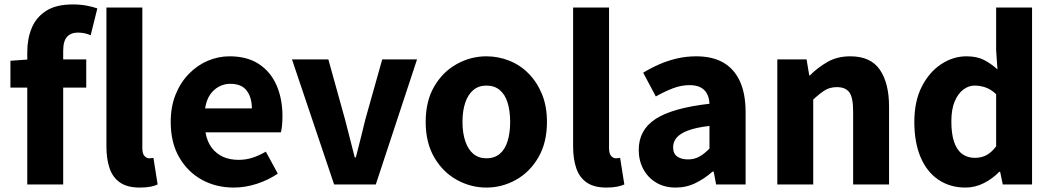

<svg xmlns="http://www.w3.org/2000/svg" viewBox="-20 -832 4750 866"><path d="M103 0V-598Q103 -657 123 -705.5Q143 -754 188 -783Q233 -812 308 -812Q343 -812 371.5 -806.5Q400 -801 419 -794L389 -673Q362 -685 331 -685Q300 -685 282.5 -666Q265 -647 265 -602V0ZM27 -437V-558L113 -564H369V-437ZM610 14Q554 14 521 -9Q488 -32 474 -74Q460 -116 460 -171V-798H622V-165Q622 -138 632 -128Q642 -118 652 -118Q657 -118 661 -118.5Q665 -119 672 -120L691 0Q679 6 659 10Q639 14 610 14Z M1035 14Q954 14 890 -21.5Q826 -57 788 -123Q750 -189 750 -282Q750 -351 772 -405.5Q794 -460 832 -499Q870 -538 917.5 -558Q965 -578 1015 -578Q1095 -578 1148 -543Q1201 -508 1227.5 -447Q1254 -386 1254 -308Q1254 -285 1252 -265.5Q1250 -246 1247 -235H907Q914 -193 935 -165.5Q956 -138 986.5 -124.5Q1017 -111 1056 -111Q1089 -111 1118.5 -120.5Q1148 -130 1179 -148L1233 -49Q1191 -20 1138.5 -3Q1086 14 1035 14ZM905 -343H1116Q1116 -392 1093 -423Q1070 -454 1018 -454Q992 -454 968 -441.5Q944 -429 927.5 -405Q911 -381 905 -343Z M1487 0 1297 -564H1461L1536 -294Q1547 -252 1558 -208.5Q1569 -165 1580 -122H1585Q1596 -165 1607 -208.5Q1618 -252 1628 -294L1704 -564H1861L1675 0Z M2174 14Q2103 14 2040 -21Q1977 -56 1938.5 -122.5Q1900 -189 1900 -282Q1900 -376 1938.5 -442Q1977 -508 2040 -543Q2103 -578 2174 -578Q2227 -578 2276.5 -558.5Q2326 -539 2364 -500.5Q2402 -462 2424.5 -407.5Q2447 -353 2447 -282Q2447 -189 2408.5 -122.5Q2370 -56 2307.5 -21Q2245 14 2174 14ZM2174 -118Q2210 -118 2234 -138Q2258 -158 2269.5 -195.5Q2281 -233 2281 -282Q2281 -332 2269.5 -369Q2258 -406 2234 -426Q2210 -446 2174 -446Q2139 -446 2115 -426Q2091 -406 2078.5 -369Q2066 -332 2066 -282Q2066 -233 2078.5 -195.5Q2091 -158 2115 -138Q2139 -118 2174 -118Z M2715 14Q2659 14 2626 -9Q2593 -32 2579 -74Q2565 -116 2565 -171V-798H2727V-165Q2727 -138 2737 -128Q2747 -118 2757 -118Q2762 -118 2766 -118.5Q2770 -119 2777 -120L2796 0Q2783 6 2763 10Q2743 14 2715 14Z M3028 14Q2977 14 2939.5 -8.5Q2902 -31 2881.5 -69.5Q2861 -108 2861 -156Q2861 -246 2937 -295.5Q3013 -345 3180 -364Q3179 -389 3169.5 -408Q3160 -427 3140.5 -437.5Q3121 -448 3090 -448Q3053 -448 3016 -434Q2979 -420 2938 -397L2881 -504Q2917 -526 2955 -542.5Q2993 -559 3034.5 -568.5Q3076 -578 3120 -578Q3193 -578 3242 -550Q3291 -522 3317 -466Q3343 -410 3343 -325V0H3210L3199 -58H3194Q3159 -27 3117.5 -6.5Q3076 14 3028 14ZM3083 -113Q3112 -113 3135 -126Q3158 -139 3180 -162V-264Q3119 -257 3082.5 -243Q3046 -229 3031 -210Q3016 -191 3016 -168Q3016 -139 3034.5 -126Q3053 -113 3083 -113Z M3486 0V-564H3618L3630 -492H3633Q3669 -528 3713 -553Q3757 -578 3815 -578Q3907 -578 3948.5 -517.5Q3990 -457 3990 -351V0H3828V-330Q3828 -393 3810.5 -416Q3793 -439 3755 -439Q3723 -439 3700 -424.5Q3677 -410 3648 -383V0Z M4335 14Q4265 14 4212.5 -21.5Q4160 -57 4132 -123.5Q4104 -190 4104 -282Q4104 -375 4137.5 -441Q4171 -507 4225 -542.5Q4279 -578 4339 -578Q4386 -578 4417.5 -562Q4449 -546 4479 -519L4473 -605V-798H4635V0H4503L4491 -57H4487Q4457 -26 4417.5 -6Q4378 14 4335 14ZM4377 -120Q4405 -120 4428 -131.5Q4451 -143 4473 -172V-407Q4450 -429 4425.5 -437.5Q4401 -446 4376 -446Q4349 -446 4325 -428Q4301 -410 4286 -374.5Q4271 -339 4271 -284Q4271 -228 4283.5 -191.5Q4296 -155 4320 -137.5Q4344 -120 4377 -120Z"/></svg>

Font: Noto Sans JP ExtraBold
Style: Regular
Weight: 800
Designer: Ryoko NISHIZUKA  (kana, bopomofo & ideographs); Paul D. Hunt (Latin, Greek & Cyrillic); Sandoll Communications , Soo-you
Foundry: Adobe
Version: Version 2.004-H2;hotconv 1.0.118;makeotfexe 2.5.65603